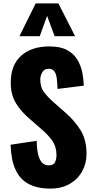

<svg xmlns="http://www.w3.org/2000/svg" viewBox="-20 -1093 554 1125"><path d="M275 12Q199 12 148 -15Q97 -42 71 -98.5Q45 -155 42 -245L195 -268Q196 -216 204.5 -184Q213 -152 228.5 -138Q244 -124 266 -124Q294 -124 302.5 -143Q311 -162 311 -183Q311 -233 287 -267.5Q263 -302 222 -337L152 -398Q106 -437 74.5 -486.5Q43 -536 43 -609Q43 -712 104 -766.5Q165 -821 270 -821Q335 -821 374.5 -799Q414 -777 434.5 -741.5Q455 -706 462.5 -666.5Q470 -627 471 -591L317 -572Q316 -608 312.5 -634.5Q309 -661 298 -675.5Q287 -690 264 -690Q239 -690 227.5 -669Q216 -648 216 -627Q216 -582 237.5 -553.5Q259 -525 294 -494L361 -435Q414 -390 450.5 -333Q487 -276 487 -192Q487 -135 461 -88.5Q435 -42 387.5 -15Q340 12 275 12ZM94 -881 189 -1073H322L420 -881H300L256 -1000L213 -881Z"/></svg>

Font: Oswald
Style: Bold
Weight: 700
Designer: Vernon Adams
Foundry: Vernon Adams
Version: Version 4.103;gftools[0.9.33.dev8+g029e19f]